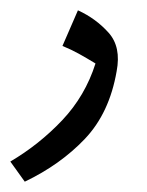

<svg xmlns="http://www.w3.org/2000/svg" viewBox="-20 -200 285 372"><path d="M28 152 0 113Q56 80 100.5 33Q145 -14 165 -77Q147 -88 132.5 -96Q118 -104 101 -111L131 -180Q166 -164 190.5 -136.5Q215 -109 206 -62Q192 19 144.5 69Q97 119 28 152Z"/></svg>

Font: Noto Sans Living
Style: Regular
Weight: 400
Designer: Monotype Design Team
Foundry: Monotype Imaging Inc.
Version: Version 2.013; ttfautohint (v1.8.4.7-5d5b)